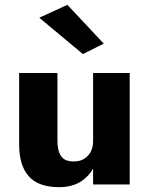

<svg xmlns="http://www.w3.org/2000/svg" viewBox="-20 -761 615 792"><path d="M364 0H515V-460H364ZM217 -180V-460H59V-164Q59 -79 98.5 -34Q138 11 224 11Q281 11 318.5 -15.5Q356 -42 375 -87Q394 -132 394 -186L364 -180Q364 -153 354 -134.5Q344 -116 326.5 -105.5Q309 -95 284 -95Q247 -95 232 -117Q217 -139 217 -180ZM142 -688 322 -538 408 -581 258 -741Z"/></svg>

Font: Jost
Style: Bold
Weight: 700
Version: Version 3.710